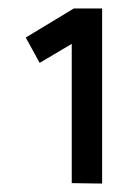

<svg xmlns="http://www.w3.org/2000/svg" viewBox="-20 -862 304 455"><path d="M222 -427 150 -428V-758L74 -713L41 -773L155 -842H222Z"/></svg>

Font: SUITE
Style: Bold
Weight: 700
Designer: Sun
Foundry: Sun
Version: Version 2.040